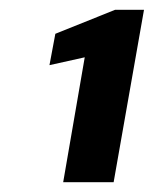

<svg xmlns="http://www.w3.org/2000/svg" viewBox="-20 -724 314 392"><path d="M109 -352 153 -607 81 -591 93 -655 215 -704H274L212 -352Z"/></svg>

Font: DM Sans 9pt
Style: Bold Italic
Weight: 700
Italic angle: -10°
Version: Version 4.004;gftools[0.9.30]